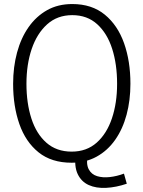

<svg xmlns="http://www.w3.org/2000/svg" viewBox="-20 -797 709 951"><path d="M335 9Q235 9 171 -42.5Q107 -94 76 -182.5Q45 -271 45 -382Q45 -465 64.5 -537Q84 -609 121.5 -662.5Q159 -716 213 -746.5Q267 -777 338 -777Q435 -777 499 -724.5Q563 -672 594.5 -583Q626 -494 626 -382Q626 -300 607 -229Q588 -158 550.5 -104.5Q513 -51 458.5 -21Q404 9 335 9ZM608 113Q555 131 505.5 133.5Q456 136 419.5 119.5Q383 103 365 65.5Q347 28 355 -32H414Q406 16 419.5 41.5Q433 67 461 75.5Q489 84 524 80Q559 76 594 63ZM335 -46Q409 -46 459 -90.5Q509 -135 534.5 -211Q560 -287 560 -382Q560 -479 535.5 -555.5Q511 -632 461.5 -677Q412 -722 338 -722Q264 -722 213.5 -676.5Q163 -631 137 -554.5Q111 -478 111 -382Q111 -286 135.5 -210Q160 -134 210 -90Q260 -46 335 -46Z"/></svg>

Font: Yaldevi ExtraLight Light
Style: Regular
Weight: 300
Version: Version 1.100